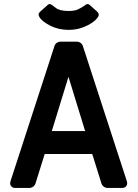

<svg xmlns="http://www.w3.org/2000/svg" viewBox="-20 -925 677 945"><path d="M30 -23Q30 -28 31 -31L248 -698Q251 -708 259.5 -714Q268 -720 279 -720H357Q368 -720 376.5 -714Q385 -708 388 -698L605 -31Q606 -28 606 -23Q606 -13 599 -6.5Q592 0 582 0H510Q499 0 490.5 -6.5Q482 -13 479 -23L434 -167H200L155 -23Q152 -13 143.5 -6.5Q135 0 124 0H54Q44 0 37 -6.5Q30 -13 30 -23ZM399 -280 317 -547 235 -280ZM174 -841Q170 -848 170 -854Q170 -860 177 -867L215 -901Q219 -905 224 -905Q229 -905 235 -901Q237 -900 255.5 -885.5Q274 -871 319 -871Q345 -871 362 -878Q379 -885 401 -901Q405 -905 411 -905Q417 -905 421 -901L459 -867Q466 -860 466 -853Q466 -846 462 -841Q455 -829 435 -814.5Q415 -800 384.5 -789Q354 -778 318 -778Q267 -778 226.5 -799Q186 -820 174 -841Z"/></svg>

Font: Miriam Libre
Style: Bold
Weight: 700
Designer: Michal Sahar
Foundry: Hagilda
Version: Version 1.001